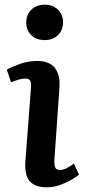

<svg xmlns="http://www.w3.org/2000/svg" viewBox="-20 -785 361 819"><path d="M112 -409Q114 -431 109 -440.5Q104 -450 88 -450Q76 -450 61.5 -446Q47 -442 27 -434L9 -488Q28 -499 64 -512Q100 -525 140 -525Q172 -525 194 -512.5Q216 -500 226.5 -473Q237 -446 233 -404L212 -103Q211 -82 215.5 -71Q220 -60 236 -60Q248 -60 263 -67Q278 -74 295 -87L317 -40Q305 -30 283.5 -17.5Q262 -5 235 4.5Q208 14 179 14Q143 14 122 1Q101 -12 93.5 -36.5Q86 -61 88 -93ZM92 -689Q92 -722 113.5 -743.5Q135 -765 171 -765Q194 -765 211.5 -755.5Q229 -746 239 -729Q249 -712 249 -690Q249 -657 227.5 -635.5Q206 -614 171 -614Q135 -614 113.5 -635Q92 -656 92 -689Z"/></svg>

Font: Literata 18pt SemiBold
Style: Italic
Weight: 600
Italic angle: -2°
Designer: Latin by Veronika Burian and Jose Scaglione. Greek by Irene Vlachou. Cyrillic by Vera Evstafieva
Foundry: TypeTogether
Version: Version 3.103;gftools[0.9.29]